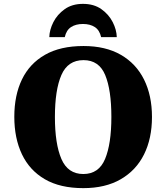

<svg xmlns="http://www.w3.org/2000/svg" viewBox="-20 -963 860 993"><path d="M411 10Q291 10 212 -36Q133 -82 93.5 -165Q54 -248 54 -359Q54 -470 93.5 -552Q133 -634 212.5 -679.5Q292 -725 412 -725Q526 -725 605 -679.5Q684 -634 725 -551.5Q766 -469 766 -358Q766 -247 725 -164.5Q684 -82 604.5 -36Q525 10 411 10ZM411 -63Q491 -63 523.5 -141Q556 -219 556 -358Q556 -498 524 -575Q492 -652 412 -652Q331 -652 297.5 -575Q264 -498 264 -358Q264 -219 297.5 -141Q331 -63 411 -63ZM235 -771Q236 -809 256 -848.5Q276 -888 314.5 -915.5Q353 -943 409 -943Q466 -943 504.5 -915.5Q543 -888 563 -848.5Q583 -809 584 -771H503Q495 -807 470.5 -823Q446 -839 409 -839Q372 -839 347.5 -823Q323 -807 315 -771Z"/></svg>

Font: Noto Serif Black
Style: Regular
Weight: 900
Designer: Monotype Design Team
Foundry: Monotype Imaging Inc.
Version: Version 2.014; ttfautohint (v1.8.4.7-5d5b)